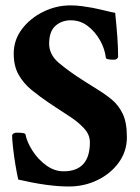

<svg xmlns="http://www.w3.org/2000/svg" viewBox="-20 -674 512 704"><path d="M232.4 9.8Q193.4 9.8 147.5 3.4Q101.6 -2.9 46.9 -15.6Q42 -37.1 36.6 -69.3Q31.2 -101.6 27.8 -132.3Q24.4 -163.1 24.4 -177.7Q27.3 -187.5 42 -187.5Q72.3 -187.5 73.2 -181.6Q79.1 -152.3 99.6 -120.6Q120.1 -88.9 149.9 -67.4Q179.7 -45.9 212.9 -45.9Q309.6 -45.9 309.6 -152.3Q309.6 -180.7 287.6 -204.1Q265.6 -227.5 236.8 -246.1Q208 -264.6 187.5 -278.3L158.2 -297.9Q125 -320.3 95.7 -344.2Q66.4 -368.2 48.3 -399.9Q30.3 -431.6 30.3 -477.5Q30.3 -527.3 60.5 -567.4Q90.8 -607.4 138.7 -630.9Q186.5 -654.3 238.3 -654.3Q258.8 -654.3 280.8 -651.4Q302.7 -648.4 318.4 -645.5Q347.7 -639.6 368.7 -634.3Q389.6 -628.9 402.3 -627Q407.2 -579.1 410.2 -539.1Q413.1 -499 413.1 -464.8Q409.2 -455.1 398.4 -455.1Q369.1 -455.1 368.2 -461.9Q364.3 -495.1 346.7 -526.4Q329.1 -557.6 301.8 -578.6Q274.4 -599.6 239.3 -599.6Q206.1 -599.6 183.1 -579.1Q160.2 -558.6 160.2 -513.7Q160.2 -473.6 195.8 -443.4Q231.4 -413.1 288.1 -377L337.9 -345.7Q365.2 -329.1 389.6 -309.1Q414.1 -289.1 429.7 -257.3Q445.3 -225.6 445.3 -170.9Q445.3 -119.1 415.5 -78.1Q385.7 -37.1 337.4 -13.7Q289.1 9.8 232.4 9.8Z"/></svg>

Font: Crimson Text Bold
Style: Bold
Weight: 700
Designer: Sebastian Kosch
Foundry: Sebastian Kosch
Version: Version 1.10 July 1, 2025